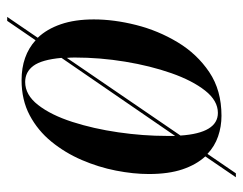

<svg xmlns="http://www.w3.org/2000/svg" viewBox="-91 -535 676 534"><g transform="rotate(90 247.0 -268.0)"><path d="M27 50 85 -35Q61 -60 47.5 -99Q34 -138 34 -191Q34 -247 49.5 -308.5Q65 -370 97.5 -424Q130 -478 180.5 -512Q231 -546 302 -546Q332 -546 359.5 -536.5Q387 -527 408 -507L462 -586H473L415 -501Q438 -476 451 -437.5Q464 -399 464 -344Q464 -301 454.5 -252.5Q445 -204 425 -157.5Q405 -111 374 -73Q343 -35 300.5 -12.5Q258 10 203 10Q135 10 92 -29L38 50ZM140 -138Q140 -126 141 -116L357 -432Q350 -536 294 -536Q260 -536 232 -500.5Q204 -465 183.5 -406.5Q163 -348 151.5 -278Q140 -208 140 -138ZM208 0Q244 0 272 -36Q300 -72 319 -131Q338 -190 348 -259Q358 -328 358 -393Q358 -406 358 -417L141 -101Q146 -46 163 -23Q180 0 208 0Z"/></g></svg>

Font: Noto Serif Display ExtraCondensed SemiBold
Style: Italic
Weight: 600
Width: 2
Italic angle: -12°
Designer: Monotype Design Team
Foundry: Monotype Imaging Inc.
Version: Version 2.009